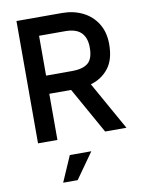

<svg xmlns="http://www.w3.org/2000/svg" viewBox="-100 -770 819 1082"><g transform="rotate(-10 309.0 -228.5)"><path d="M71 -700H331Q397 -700 449.5 -674Q502 -648 532.5 -599Q563 -550 563 -481Q563 -393 524 -343.5Q485 -294 422 -276L577 0H455L307 -264H182V0H71ZM331 -596H182V-368H331Q392 -368 422 -392.5Q452 -417 452 -481Q452 -537 423 -566.5Q394 -596 331 -596ZM236 96H359L255 243H172Z"/></g></svg>

Font: Haskoy SemiBold
Style: Regular
Weight: 600
Designer: Ertekin Erdin
Foundry: Ertekin Erdin
Version: Version 1.500; ttfautohint (v1.8.3)